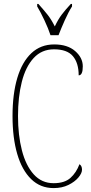

<svg xmlns="http://www.w3.org/2000/svg" viewBox="-20 -951 467 981"><path d="M254 10Q186 10 139 -36Q92 -82 68 -164.5Q44 -247 44 -358Q44 -471 68.5 -553Q93 -635 140.5 -679.5Q188 -724 257 -724Q325 -724 364 -690Q403 -656 403 -612Q403 -566 382 -566Q382 -629 352.5 -664Q323 -699 256 -699Q193 -699 152 -654.5Q111 -610 91.5 -533Q72 -456 72 -358Q72 -260 92 -182.5Q112 -105 152.5 -60Q193 -15 254 -15Q310 -15 340 -42Q370 -69 386 -112Q399 -104 399 -84Q399 -66 380.5 -44Q362 -22 329.5 -6Q297 10 254 10ZM238 -771Q227 -805 207 -847.5Q187 -890 170 -918V-931H176Q203 -901 222.5 -876.5Q242 -852 260 -816Q277 -852 295.5 -876.5Q314 -901 342 -931H348V-918Q330 -890 311 -847.5Q292 -805 279 -771Z"/></svg>

Font: Noto Serif Tamil ExtraCondensed Thin
Style: Italic
Weight: 100
Width: 2
Italic angle: -12°
Designer: Indian Type Foundry, Tom Grace, and the Monotype Design Team
Foundry: Monotype Imaging Inc.
Version: Version 2.003; ttfautohint (v1.8.4.7-5d5b)